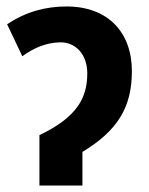

<svg xmlns="http://www.w3.org/2000/svg" viewBox="-20 -574 460 594"><path d="M186 -554C120 -554 59 -537 2 -499L49 -400C82 -424 122 -443 168 -443C213 -443 250 -407 250 -347C250 -273 220 -212 102 -156V0H235V-104C344 -170 388 -242 388 -354C388 -474 314 -554 186 -554Z"/></svg>

Font: Noto Sans Display SemiCondensed
Style: Bold
Weight: 700
Width: 4
Designer: Monotype Design Team
Foundry: Monotype Imaging Inc.
Version: Version 1.900